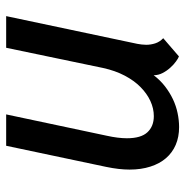

<svg xmlns="http://www.w3.org/2000/svg" viewBox="-10 -558 579 598"><g transform="rotate(-90 279.0 -258.5)"><path d="M344.2 -68.8Q328.6 -48.3 309.3 -33.4Q290 -18.6 269.3 -8.8Q248.5 1 226.3 5.6Q204.1 10.3 182.6 10.3Q151.9 10.3 127.4 -0.2Q103 -10.7 85.9 -30.5Q68.8 -50.3 59.6 -79.1Q50.3 -107.9 50.3 -144Q50.3 -176.3 58.6 -216.3L124.5 -528.3H222.2L155.8 -215.3Q147.9 -179.7 147.9 -152.3Q147.9 -108.4 166.5 -88.4Q185.1 -68.4 216.8 -68.4Q240.7 -68.4 263.9 -79.1Q287.1 -89.8 307.4 -109.9Q327.6 -129.9 343 -159.2Q358.4 -188.5 366.7 -226.1L429.7 -528.3H528.3L441.9 -119.6Q440.9 -113.3 439.9 -106.2Q439 -99.1 439 -92.3Q439 -78.1 443.4 -64.2Q447.8 -50.3 459.5 -39.1L402.8 9.8Q397 7.8 387.2 0.7Q377.4 -6.3 367.7 -17.1Q357.9 -27.8 351.1 -41Q344.2 -54.2 344.2 -68.8Z"/></g></svg>

Font: Ufes Sans
Style: Italic
Weight: 400
Designer: Ricardo Esteves & Filipe Motta
Foundry: ProDesignUfes - Ricardo Esteves, Filipe Motta
Version: Version 2.0